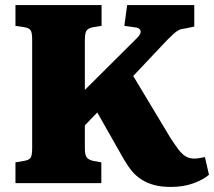

<svg xmlns="http://www.w3.org/2000/svg" viewBox="-20 -723 845 758"><path d="M653 15Q617 15 589 7.5Q561 0 539 -14Q517 -28 500.5 -48Q484 -68 469 -94L364 -279L315 -228V-138Q315 -111 322.5 -101.5Q330 -92 347 -88L380 -82V0H41V-82L76 -88Q95 -91 101 -100.5Q107 -110 107 -139V-567Q107 -595 100.5 -604Q94 -613 74 -616L41 -621V-703H381V-621L345 -615Q327 -611 321 -601Q315 -591 315 -564V-368L521 -573Q532 -584 534.5 -592.5Q537 -601 531.5 -607.5Q526 -614 513 -615L471 -621L482 -703H747V-618L708 -610Q695 -609 685.5 -604Q676 -599 666 -590Q656 -581 640 -565L506 -423L652 -180Q670 -152 684 -133.5Q698 -115 712.5 -106Q727 -97 747 -97Q758 -97 768 -99Q778 -101 789 -103L805 -33Q783 -14 744 0.5Q705 15 653 15Z"/></svg>

Font: Literata 18pt ExtraBold
Style: Regular
Weight: 800
Designer: Latin by Veronika Burian and Jose Scaglione. Greek by Irene Vlachou. Cyrillic by Vera Evstafieva.
Foundry: TypeTogether
Version: Version 3.103;gftools[0.9.29]